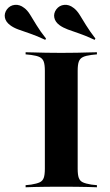

<svg xmlns="http://www.w3.org/2000/svg" viewBox="-72 -792 466 812"><path d="M175.8 -2.4Q147.6 -2.4 121.4 -2Q95.2 -1.6 73.4 -1.2Q51.6 -0.8 36.3 0V-8.9L59.7 -11.3Q83.9 -15.3 96 -21Q108.1 -26.6 112.9 -39.5Q117.7 -52.4 117.7 -78.2V-492.7Q117.7 -518.5 112.9 -531.5Q108.1 -544.4 96 -550.4Q83.9 -556.5 59.7 -559.7L36.3 -562.1V-571Q51.6 -571 73.4 -570.2Q95.2 -569.4 121.4 -569Q147.6 -568.5 175.8 -568.5H187.9H198.4Q227.4 -568.5 253.2 -569Q279 -569.4 300.8 -570.2Q322.6 -571 337.9 -571V-562.1L314.5 -559.7Q290.3 -556.5 278.2 -550.4Q266.1 -544.4 261.3 -531.5Q256.5 -518.5 256.5 -492.7V-78.2Q256.5 -52.4 261.3 -39.5Q266.1 -26.6 278.2 -21Q290.3 -15.3 314.5 -11.3L337.9 -8.9V0Q322.6 -0.8 300.8 -1.2Q279 -1.6 253.2 -2Q227.4 -2.4 198.4 -2.4H187.9ZM119.4 -623.4Q83.9 -640.3 55.2 -650Q26.6 -659.7 5.6 -667.3Q-15.3 -675 -29 -685.5Q-47.6 -699.2 -51.2 -717.3Q-54.8 -735.5 -42.7 -752.4Q-29.8 -769.4 -9.3 -771.4Q11.3 -773.4 29.8 -758.9Q43.5 -749.2 55.2 -730.2Q66.9 -711.3 82.3 -685.9Q97.6 -660.5 122.6 -629ZM328.2 -623.4Q292.7 -640.3 264.1 -650Q235.5 -659.7 214.9 -667.3Q194.4 -675 179.8 -685.5Q161.3 -699.2 157.7 -717.3Q154 -735.5 166.1 -752.4Q179 -769.4 199.6 -771.4Q220.2 -773.4 238.7 -758.9Q253.2 -748.4 264.9 -729.4Q276.6 -710.5 291.9 -685.5Q307.3 -660.5 331.5 -629Z"/></svg>

Font: Playfair 144pt SemiExpanded ExtraBold
Style: Regular
Weight: 800
Width: 6
Designer: Claus Eggers Sørensen
Foundry: Claus Eggers Sørensen
Version: Version 2.203